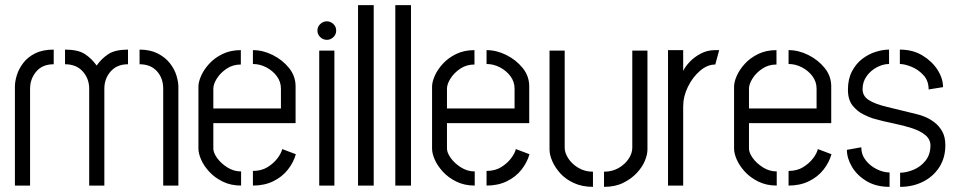

<svg xmlns="http://www.w3.org/2000/svg" viewBox="-20 -722 3718 747"><path d="M327 0V-377Q327 -416 302 -444Q277 -472 233 -472V-529Q284 -529 310.5 -511.5Q337 -494 356 -467Q375 -494 401.5 -511.5Q428 -529 478 -529V-472Q435 -472 410.5 -444Q386 -416 386 -377V0ZM38 0V-385Q38 -405 45.5 -429.5Q53 -454 70.5 -477Q88 -500 117 -514.5Q146 -529 189 -529V-472Q145 -472 121 -443.5Q97 -415 97 -377V0ZM615 0V-377Q615 -418 590.5 -445Q566 -472 523 -472V-529Q564 -529 593.5 -514Q623 -499 641 -476Q659 -453 666.5 -428Q674 -403 674 -385V0Z M918 0Q878 0 846.5 -15.5Q815 -31 794 -54Q773 -77 762.5 -101Q752 -125 752 -144V-385Q752 -403 762.5 -427Q773 -451 794 -474Q815 -497 846 -512Q877 -527 917 -527V-471Q886 -471 862 -455Q838 -439 824 -417Q810 -395 810 -377V-300H1073V-377Q1073 -404 1057 -425.5Q1041 -447 1016 -460Q991 -473 964 -473V-527Q1003 -527 1041 -508Q1079 -489 1104.5 -457.5Q1130 -426 1130 -386V-243H810V-144Q810 -128 824.5 -107.5Q839 -87 864 -71Q889 -55 918 -55ZM964 0V-57Q997 -57 1020.5 -71.5Q1044 -86 1059 -105.5Q1074 -125 1078 -142L1131 -122Q1122 -90 1100 -62Q1078 -34 1043.5 -17Q1009 0 964 0Z M1222 0V-525H1281V0ZM1252 -567Q1237 -567 1226 -577.5Q1215 -588 1215 -603Q1215 -618 1226 -628.5Q1237 -639 1252 -639Q1266 -639 1277 -628.5Q1288 -618 1288 -603Q1288 -588 1277 -577.5Q1266 -567 1252 -567Z M1373 0V-702H1434V0Z M1518 0V-702H1579V0Z M1827 0Q1787 0 1755.5 -15.5Q1724 -31 1703 -54Q1682 -77 1671.5 -101Q1661 -125 1661 -144V-385Q1661 -403 1671.5 -427Q1682 -451 1703 -474Q1724 -497 1755 -512Q1786 -527 1826 -527V-471Q1795 -471 1771 -455Q1747 -439 1733 -417Q1719 -395 1719 -377V-300H1982V-377Q1982 -404 1966 -425.5Q1950 -447 1925 -460Q1900 -473 1873 -473V-527Q1912 -527 1950 -508Q1988 -489 2013.5 -457.5Q2039 -426 2039 -386V-243H1719V-144Q1719 -128 1733.5 -107.5Q1748 -87 1773 -71Q1798 -55 1827 -55ZM1873 0V-57Q1906 -57 1929.5 -71.5Q1953 -86 1968 -105.5Q1983 -125 1987 -142L2040 -122Q2031 -90 2009 -62Q1987 -34 1952.5 -17Q1918 0 1873 0Z M2330 5V-54Q2362 -54 2387 -68.5Q2412 -83 2426 -104.5Q2440 -126 2440 -147V-525H2499V-140Q2499 -121 2489 -96.5Q2479 -72 2457.5 -49Q2436 -26 2404.5 -10.5Q2373 5 2330 5ZM2287 5Q2245 5 2212.5 -10Q2180 -25 2159.5 -48Q2139 -71 2128.5 -95.5Q2118 -120 2118 -140V-525H2177V-147Q2177 -127 2191.5 -105Q2206 -83 2231 -68.5Q2256 -54 2287 -54Z M2579 0V-527H2638V-446Q2646 -463 2663.5 -481.5Q2681 -500 2706.5 -513.5Q2732 -527 2762 -527Q2766 -527 2769.5 -527Q2773 -527 2778 -527L2763 -471Q2732 -471 2703.5 -446.5Q2675 -422 2656.5 -384.5Q2638 -347 2638 -307V0Z M3002 0Q2962 0 2930.5 -15.5Q2899 -31 2878 -54Q2857 -77 2846.5 -101Q2836 -125 2836 -144V-385Q2836 -403 2846.5 -427Q2857 -451 2878 -474Q2899 -497 2930 -512Q2961 -527 3001 -527V-471Q2970 -471 2946 -455Q2922 -439 2908 -417Q2894 -395 2894 -377V-300H3157V-377Q3157 -404 3141 -425.5Q3125 -447 3100 -460Q3075 -473 3048 -473V-527Q3087 -527 3125 -508Q3163 -489 3188.5 -457.5Q3214 -426 3214 -386V-243H2894V-144Q2894 -128 2908.5 -107.5Q2923 -87 2948 -71Q2973 -55 3002 -55ZM3048 0V-57Q3081 -57 3104.5 -71.5Q3128 -86 3143 -105.5Q3158 -125 3162 -142L3215 -122Q3206 -90 3184 -62Q3162 -34 3127.5 -17Q3093 0 3048 0Z M3482 5V-50Q3506 -50 3534 -61.5Q3562 -73 3581 -97Q3600 -121 3600 -156Q3600 -180 3580 -196.5Q3560 -213 3527.5 -223.5Q3495 -234 3455.5 -242Q3416 -250 3377 -261Q3361 -266 3338 -277.5Q3315 -289 3297 -311.5Q3279 -334 3279 -373Q3279 -415 3295 -445Q3311 -475 3335.5 -493.5Q3360 -512 3387.5 -520.5Q3415 -529 3439 -529V-473Q3416 -473 3392 -460.5Q3368 -448 3352 -426Q3336 -404 3336 -375Q3336 -348 3360.5 -332.5Q3385 -317 3431.5 -306Q3478 -295 3546 -278Q3560 -275 3578.5 -267.5Q3597 -260 3615.5 -246Q3634 -232 3646 -210.5Q3658 -189 3658 -157Q3658 -108 3634.5 -71.5Q3611 -35 3571 -15Q3531 5 3482 5ZM3441 5Q3389 5 3352 -17Q3315 -39 3295 -72.5Q3275 -106 3275 -139L3331 -149Q3331 -120 3348.5 -98Q3366 -76 3391.5 -63.5Q3417 -51 3441 -51ZM3593 -374Q3593 -408 3572.5 -430Q3552 -452 3525.5 -462.5Q3499 -473 3481 -473V-529Q3531 -529 3568.5 -506.5Q3606 -484 3627.5 -450.5Q3649 -417 3649 -383Z"/></svg>

Font: Stick No Bills ExtraLight Light
Style: Regular
Weight: 300
Version: Version 2.000